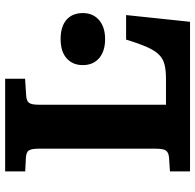

<svg xmlns="http://www.w3.org/2000/svg" viewBox="-26 -714 740 727"><g transform="rotate(-90 343.5 -350.0)"><path d="M58.5 0V-76L111 -79.5Q129.5 -81 137 -90.5Q144.5 -100 144.5 -130.5V-574Q144.5 -598.5 138.2 -609.5Q132 -620.5 109 -621.5L58.5 -624V-700H409.5V-624.5L347 -620.5Q325.5 -619.5 318.3 -609.7Q311 -600 311 -574V-91H408.5Q440.5 -91 462.3 -96.3Q484 -101.5 499.8 -116.8Q515.5 -132 529 -162.3Q542.5 -192.5 557.5 -242H650.5L625 0ZM559.5 -321.5Q514 -321.5 487.5 -344Q461 -366.5 461 -406Q461 -444.5 486.8 -467.3Q512.5 -490 559.5 -490Q607 -490 632.5 -467.8Q658 -445.5 658 -406Q658 -367 631.3 -344.3Q604.5 -321.5 559.5 -321.5Z"/></g></svg>

Font: Literata Variable Black
Style: Regular
Weight: 900
Designer: Latin by Veronika Burian and Jose Scaglione. Greek by Irene Vlachou. Cyrillic by Vera Evstafieva.
Foundry: TypeTogether
Version: Version 3.021